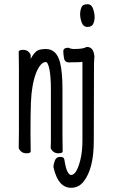

<svg xmlns="http://www.w3.org/2000/svg" viewBox="-20 -718 540 913"><path d="M318 175Q257 175 235 80Q234 77 234 76Q234 65 240.5 46.5Q247 28 266 28Q285 28 286 41Q293 85 301.5 99.5Q310 114 318 114Q344 114 362 43Q372 3 372 -51V-424Q363 -422 339 -422Q315 -422 310 -421Q288 -421 284.5 -441Q281 -461 281 -474Q281 -491 305 -491Q318 -485 332 -485Q378 -485 392 -495Q421 -495 427 -462Q429 -453 429 -449Q429 -443 428 -436.5Q427 -430 427 -416L426 -50Q426 20 413.5 68Q401 116 377.5 145.5Q354 175 318 175ZM396 -590Q376 -590 368.5 -611Q361 -632 361 -650Q361 -667 367 -682.5Q373 -698 396 -698Q415 -698 422.5 -676.5Q430 -655 430 -636Q430 -620 423.5 -605Q417 -590 396 -590ZM257 11Q242 11 231.5 1.5Q221 -8 221 -17Q222 -25 222 -44.5Q222 -64 222 -84V-293Q222 -354 215 -388.5Q208 -423 198 -423Q173 -423 152 -372Q130 -315 127 -229Q125 -184 125 -79Q125 -56 126 2Q126 11 105 11Q90 11 79.5 1.5Q69 -8 69 -17Q69 -44 70 -88V-395Q69 -458 69 -471Q69 -481 90 -481Q106 -481 116 -471.5Q126 -462 126 -453V-438Q137 -459 150.5 -472Q164 -485 198 -485Q250 -485 266 -419Q277 -373 277 -297Q277 -99 277 -78Q278 -33 278 2Q278 11 257 11Z"/></svg>

Font: Moon Stars Kai HW
Style: Regular
Weight: 400
Designer: GuiWonder
Version: Version 1.101